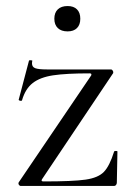

<svg xmlns="http://www.w3.org/2000/svg" viewBox="-20 -616 445 636"><path d="M277 -373Q199 -373 156 -366.5Q113 -360 88.5 -341Q64 -322 53 -284Q53 -282 49 -282Q46 -282 43.5 -283.5Q41 -285 42 -286L76 -415Q77 -417 82.5 -416.5Q88 -416 87 -414Q86 -411 86 -406Q86 -394 97 -390Q108 -386 135 -386H347Q351 -386 353.5 -382Q356 -378 355 -374L119 -22Q115 -15 124 -15Q222 -15 263.5 -21Q305 -27 324 -46.5Q343 -66 358 -114Q359 -116 364 -116Q369 -116 369 -114L367 -11Q367 -7 364.5 -3.5Q362 0 358 0H49Q45 0 42.5 -4Q40 -8 42 -12L282 -366Q285 -373 277 -373ZM160 -554Q160 -574 171.5 -585Q183 -596 204 -596Q224 -596 235 -585Q246 -574 246 -554Q246 -534 235 -523Q224 -512 204 -512Q183 -512 171.5 -523Q160 -534 160 -554Z"/></svg>

Font: Cormorant
Style: Regular
Weight: 400
Designer: Christian Thalmann (Catharsis Fonts)
Foundry: Catharsis Fonts
Version: Version 4.000